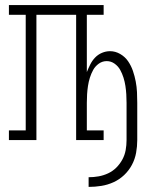

<svg xmlns="http://www.w3.org/2000/svg" viewBox="-20 -550 640 754"><path d="M328 184V146Q348 146 367.5 142.5Q387 139 405 130.5Q423 122 437 108Q451 94 460.5 76.5Q470 59 473.5 39.5Q477 20 477 0V-146Q477 -163 476 -179.5Q475 -196 472.5 -212.5Q470 -229 465 -245Q460 -261 452 -275.5Q444 -290 430 -300Q416 -310 399 -310Q382 -310 368 -300Q354 -290 346 -275.5Q338 -261 333 -245Q328 -229 325.5 -212.5Q323 -196 322 -179.5Q321 -163 321 -146V-38H387V0H279V-492H123V0H15V-38H81V-492H15V-530H387V-492H321V-267Q321 -267 321 -267Q321 -267 321 -267Q327 -282 334.5 -297Q342 -312 353.5 -324Q365 -336 380.5 -342.5Q396 -349 412 -349Q433 -349 452 -338Q471 -327 483 -309.5Q495 -292 502 -271.5Q509 -251 513 -230Q517 -209 518 -188Q519 -167 519 -146V0Q519 25 514.5 50Q510 75 498 97.5Q486 120 467.5 137.5Q449 155 426 165.5Q403 176 378 180Q353 184 328 184Z"/></svg>

Font: Iosevka Slab XLtEx
Style: Regular
Weight: 200
Width: 7
Monospace: yes
Designer: Belleve Invis
Foundry: Belleve Invis
Version: Version 11.1.0; ttfautohint (v1.8.3)